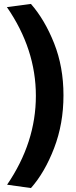

<svg xmlns="http://www.w3.org/2000/svg" viewBox="-20 -798 384 974"><path d="M16 139Q162 -75 162 -312Q162 -549 15 -762L137 -778Q207 -698 254.5 -578.5Q302 -459 302 -314.5Q302 -170 254.5 -46.5Q207 77 137 156Z"/></svg>

Font: Magra
Style: Bold
Weight: 600
Designer: Viviana Monsalve
Foundry: Viviana Monsalve
Version: Version 1.001